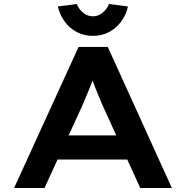

<svg xmlns="http://www.w3.org/2000/svg" viewBox="-20 -933 923 953"><path d="M50 0 370 -700H515L833 0H676L487 -415Q479 -435 470 -456Q461 -477 452.5 -498.5Q444 -520 436.5 -541.5Q429 -563 423 -583H456Q450 -562 442 -540Q434 -518 425.5 -497Q417 -476 408 -455Q399 -434 390 -412L201 0ZM196 -141 247 -261H630L662 -141ZM441 -755Q397 -755 361 -774Q325 -793 301 -826Q277 -859 267 -901L361 -913Q371 -888 392.5 -870Q414 -852 441 -852Q468 -852 489.5 -870Q511 -888 521 -913L615 -901Q606 -859 581.5 -826Q557 -793 521.5 -774Q486 -755 441 -755Z"/></svg>

Font: Lexend Mega SemiBold
Style: Regular
Weight: 600
Designer: Bonnie Shaver-Troup, Thomas Jockin
Foundry: Lexend
Version: Version 1.007